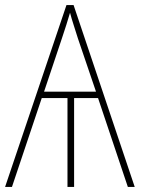

<svg xmlns="http://www.w3.org/2000/svg" viewBox="-20 -734 570 754"><path d="M269 -714 509 0H482L365 -349H271V0H245V-349H144L27 0H0L241 -714ZM255 -684Q248 -661 240.5 -636.5Q233 -612 223 -583L153 -374H357L286 -583Q278 -609 269.5 -635Q261 -661 255 -684Z"/></svg>

Font: Noto Sans SemiCondensed Thin
Style: Regular
Weight: 100
Width: 4
Designer: Monotype Design Team
Foundry: Monotype Imaging Inc.
Version: Version 2.013; ttfautohint (v1.8.4.7-5d5b)